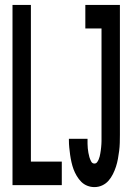

<svg xmlns="http://www.w3.org/2000/svg" viewBox="-20 -755 540 783"><path d="M31 0V-735H106V-96H232V0ZM365 8Q350 8 336 2.5Q322 -3 311.5 -13.5Q301 -24 293 -37.5Q285 -51 280 -64.5Q275 -78 271.5 -93.5Q268 -109 266 -123.5Q264 -138 262.5 -153Q261 -168 261 -183V-189H337V-187Q337 -178 337 -168.5Q337 -159 338 -150Q339 -141 340.5 -132Q342 -123 344.5 -114.5Q347 -106 351.5 -97Q356 -88 365 -88Q372 -88 376 -93.5Q380 -99 382.5 -105Q385 -111 386.5 -117Q388 -123 389 -129Q390 -135 391 -141.5Q392 -148 392.5 -154.5Q393 -161 393.5 -167Q394 -173 394 -179.5Q394 -186 394 -192.5Q394 -199 394 -205V-639H328V-735H469V-205Q469 -189 468.5 -172.5Q468 -156 466 -140Q464 -124 461 -107.5Q458 -91 453 -75.5Q448 -60 440.5 -45Q433 -30 422.5 -18Q412 -6 397 1Q382 8 365 8Z"/></svg>

Font: Iosevka Term
Style: Bold
Weight: 700
Monospace: yes
Designer: Belleve Invis
Foundry: Belleve Invis
Version: Version 30.0.1